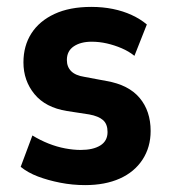

<svg xmlns="http://www.w3.org/2000/svg" viewBox="-20 -526 491 557"><path d="M227 11Q190 11 154.5 4Q119 -3 90 -14Q61 -25 40 -42L74 -133Q97 -119 121 -109.5Q145 -100 169 -95.5Q193 -91 214 -91Q250 -91 271 -104Q292 -117 292 -143Q292 -166 279 -177.5Q266 -189 239 -194L174 -204Q112 -214 80 -253Q48 -292 48 -345Q48 -393 71 -429Q94 -465 138 -485.5Q182 -506 245 -506Q278 -506 307.5 -500Q337 -494 362 -482.5Q387 -471 406 -455L370 -364Q354 -377 333 -386Q312 -395 290 -400Q268 -405 246 -405Q214 -405 194 -391.5Q174 -378 174 -352Q174 -332 186.5 -319.5Q199 -307 225 -303L289 -291Q353 -280 385 -242Q417 -204 417 -146Q417 -99 393.5 -63Q370 -27 327.5 -8Q285 11 227 11Z"/></svg>

Font: Nunito Sans 10pt Condensed ExtraBold
Style: Regular
Weight: 800
Width: 3
Designer: Vernon Adams
Foundry: Vernon Adams
Version: Version 3.101;gftools[0.9.27]